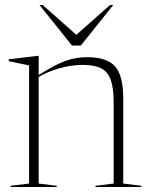

<svg xmlns="http://www.w3.org/2000/svg" viewBox="-20 -752 603 772"><path d="M364 -5 437 -14V-339.5Q437 -399 425 -431.8Q413 -464.5 385.8 -477.8Q358.5 -491 312 -491Q266.5 -491 218.8 -477.5Q171 -464 135.5 -442.5V-14L208 -5V0H22.5V-5L97 -14V-489L15 -506V-513.5L131.5 -527.5H135.5V-450Q181.5 -479.5 214.5 -495Q247.5 -510.5 275 -516.2Q302.5 -522 331 -522Q410 -522 442.8 -484.8Q475.5 -447.5 475.5 -357.5V-14L548.5 -5V0H364ZM435.5 -732 305 -569H269.5L138.5 -732H151.5L287 -612L422.5 -732Z"/></svg>

Font: Newsreader Display ExtraLight
Style: Regular
Weight: 275
Designer: Hugues Gentile
Foundry: Production Type
Version: Version 1.001